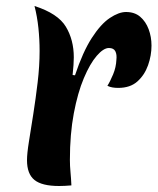

<svg xmlns="http://www.w3.org/2000/svg" viewBox="-20 -618 525 640"><path d="M230 -367Q256 -445 286 -491.5Q316 -538 346 -558Q376 -578 400 -578Q429 -578 447.5 -562Q466 -546 475.5 -520.5Q485 -495 485 -466Q485 -433 473.5 -400.5Q462 -368 438 -346.5Q414 -325 374 -325Q364 -325 355 -326.5Q346 -328 338 -332Q347 -346 357 -370Q367 -394 368 -419Q370 -436 364.5 -447Q359 -458 343 -458Q325 -458 302.5 -432Q280 -406 259.5 -357.5Q239 -309 226 -240Q213 -171 213 -85Q213 -65 215 -44Q217 -23 218 0Q206 1 196 1.5Q186 2 177 2Q120 2 95 -18Q70 -38 70 -84Q70 -106 76.5 -146.5Q83 -187 91 -238Q99 -289 105.5 -343.5Q112 -398 112 -448Q112 -487 108 -525Q104 -563 95 -598Q173 -573 199.5 -529Q226 -485 226 -427Q226 -417 225 -401Q224 -385 222 -368Z"/></svg>

Font: Merienda
Style: Bold
Weight: 700
Designer: Eduardo Rodriguez Tunni
Foundry: Eduardo Rodriguez Tunni
Version: Version 2.001